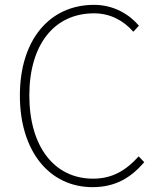

<svg xmlns="http://www.w3.org/2000/svg" viewBox="-20 -759 659 792"><path d="M362 13C456 13 520 -26 575 -90L552 -114C497 -53 440 -22 364 -22C202 -22 101 -157 101 -365C101 -573 202 -704 368 -704C436 -704 491 -673 530 -628L553 -653C516 -697 452 -739 368 -739C184 -739 62 -594 62 -365C62 -136 183 13 362 13Z"/></svg>

Font: Harano Aji Gothic KR ExtraLight
Style: Regular
Weight: 250
Foundry: Masamichi Hosoda
Version: HaranoAjiGothicKR-ExtraLight version 20220220;ttx 4.29.1